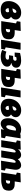

<svg xmlns="http://www.w3.org/2000/svg" viewBox="2354 -2950 611 5358"><g transform="rotate(90 2659.0 -270.5)"><path d="M512 -163Q512 -106 475 -65.5Q438 -25 377.5 -5Q317 15 247 15Q136 15 73 -39Q10 -93 10 -208Q10 -302 52 -382Q94 -462 168 -509Q242 -556 333 -556Q420 -556 472 -514.5Q524 -473 524 -404Q524 -323 447 -273Q512 -234 512 -163ZM215 -312Q280 -317 309.5 -333Q339 -349 339 -382Q339 -401 330.5 -412Q322 -423 305 -423Q278 -423 253 -392Q228 -361 215 -312ZM322 -180Q322 -210 304 -219Q257 -209 206 -205Q210 -160 227.5 -140Q245 -120 270 -120Q293 -120 307.5 -135.5Q322 -151 322 -180Z M876 -376Q923 -376 964.5 -367.5Q1006 -359 1041 -322.5Q1076 -286 1076 -212Q1076 -77 981 -38.5Q886 0 790 0H569L632 -413L571 -436L587 -536L844 -544L819 -376ZM1174 -540H1367L1301 -124L1362 -100L1346 0L1088 6ZM801 -130Q846 -130 863 -151.5Q880 -173 880 -202Q880 -231 866.5 -238.5Q853 -246 828 -246H802L785 -130Z M1840 -167Q1840 -109 1801.5 -68Q1763 -27 1700 -6Q1637 15 1564 15Q1513 15 1464 4.5Q1415 -6 1374 -27L1421 -143Q1482 -119 1545 -119Q1589 -119 1616.5 -133.5Q1644 -148 1644 -179Q1644 -204 1628.5 -210.5Q1613 -217 1592 -217H1521L1539 -331H1600Q1638 -331 1656.5 -347Q1675 -363 1675 -389Q1675 -410 1663.5 -419Q1652 -428 1630 -428Q1613 -428 1576 -421L1561 -375H1445L1458 -525Q1570 -555 1665 -555Q1759 -555 1814 -522Q1869 -489 1869 -419Q1869 -364 1833.5 -329Q1798 -294 1733 -280Q1788 -268 1814 -240Q1840 -212 1840 -167Z M2208 -376Q2255 -376 2296.5 -367.5Q2338 -359 2373 -322.5Q2408 -286 2408 -212Q2408 -77 2313 -38.5Q2218 0 2122 0H1901L1964 -413L1903 -436L1919 -536L2176 -544L2151 -376ZM2506 -540H2699L2633 -124L2694 -100L2678 0L2420 6ZM2133 -130Q2178 -130 2195 -151.5Q2212 -173 2212 -202Q2212 -231 2198.5 -238.5Q2185 -246 2160 -246H2134L2117 -130Z M3238 -163Q3238 -106 3201 -65.5Q3164 -25 3103.5 -5Q3043 15 2973 15Q2862 15 2799 -39Q2736 -93 2736 -208Q2736 -302 2778 -382Q2820 -462 2894 -509Q2968 -556 3059 -556Q3146 -556 3198 -514.5Q3250 -473 3250 -404Q3250 -323 3173 -273Q3238 -234 3238 -163ZM2941 -312Q3006 -317 3035.5 -333Q3065 -349 3065 -382Q3065 -401 3056.5 -412Q3048 -423 3031 -423Q3004 -423 2979 -392Q2954 -361 2941 -312ZM3048 -180Q3048 -210 3030 -219Q2983 -209 2932 -205Q2936 -160 2953.5 -140Q2971 -120 2996 -120Q3019 -120 3033.5 -135.5Q3048 -151 3048 -180Z M3840 -540 3775 -128 3837 -103 3820 0 3584 7 3600 -78Q3564 -34 3519.5 -9.5Q3475 15 3431 15Q3365 15 3322 -36.5Q3279 -88 3279 -191Q3279 -291 3321 -374.5Q3363 -458 3436 -507Q3509 -556 3597 -556Q3663 -556 3725 -527L3737 -539ZM3610 -303 3626 -403Q3611 -411 3593 -411Q3560 -411 3533 -382.5Q3506 -354 3490.5 -308.5Q3475 -263 3475 -214Q3475 -140 3513 -140Q3545 -140 3571.5 -184.5Q3598 -229 3610 -303Z M4677 -126 4739 -103 4723 0 4464 6 4515 -315Q4521 -355 4521 -370Q4521 -403 4498 -403Q4471 -403 4445.5 -361.5Q4420 -320 4409 -246L4371 0H4178L4229 -315Q4235 -355 4235 -370Q4235 -403 4212 -403Q4185 -403 4159.5 -361.5Q4134 -320 4123 -246L4085 0H3892L3957 -413L3897 -436L3913 -536L4159 -544L4140 -468Q4175 -511 4218.5 -533Q4262 -555 4304 -555Q4350 -555 4380.5 -530Q4411 -505 4422 -462Q4458 -508 4502 -531.5Q4546 -555 4590 -555Q4650 -555 4683.5 -513.5Q4717 -472 4717 -405Q4717 -385 4714 -362Z M5100 -376Q5147 -376 5188.5 -367.5Q5230 -359 5265 -322.5Q5300 -286 5300 -212Q5300 -77 5205 -38.5Q5110 0 5014 0H4793L4856 -413L4795 -436L4811 -536L5068 -544L5043 -376ZM5025 -130Q5070 -130 5087 -151.5Q5104 -173 5104 -202Q5104 -231 5090.5 -238.5Q5077 -246 5052 -246H5026L5009 -130Z"/></g></svg>

Font: Bitter Pro Black
Style: Italic
Weight: 900
Italic angle: -9°
Designer: Sol Matas, and Bitter project Authors
Foundry: Sol Matas
Version: Version 1.010